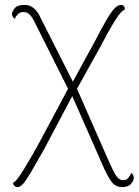

<svg xmlns="http://www.w3.org/2000/svg" viewBox="-20 -532 565 782"><path d="M478 230Q450 230 434 208Q418 186 400 145L267 -157L262 -161L124 -436Q119 -447 112.5 -457.5Q106 -468 97.5 -475.5Q89 -483 76 -483Q61 -483 52.5 -474Q44 -465 40 -455Q36 -458 32.5 -463Q29 -468 29 -476Q29 -484 39.5 -498Q50 -512 80 -512Q93 -512 104 -507Q115 -502 125 -491.5Q135 -481 144 -462L286 -181L288 -183L426 131Q441 165 453 183.5Q465 202 481 202Q495 202 503 192Q511 182 514 173Q518 174 521.5 179.5Q525 185 525 193Q525 203 514 216.5Q503 230 478 230ZM51 230Q43 230 38 224Q33 218 33 212Q41 209 50 198Q59 187 78.5 155.5Q98 124 134 60L266 -187L283 -157L158 79Q124 139 104.5 172Q85 205 73.5 217.5Q62 230 51 230ZM289 -162 271 -189 365 -361Q396 -421 415.5 -454Q435 -487 448 -499.5Q461 -512 472 -512Q480 -512 484.5 -507Q489 -502 489 -494Q482 -491 471.5 -480Q461 -469 442 -438Q423 -407 389 -342Z"/></svg>

Font: Arima Thin
Style: Regular
Weight: 100
Designer: Joana Correia and Natanael Gama
Foundry: NDISCOVER
Version: Version 1.101;gftools[0.9.23]